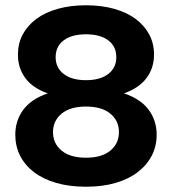

<svg xmlns="http://www.w3.org/2000/svg" viewBox="-20 -698 652 728"><path d="M306 10Q243 10 193 -4.5Q143 -19 108.5 -45.5Q74 -72 56 -108Q38 -144 38 -187Q38 -241 68.5 -282Q99 -323 161 -344Q104 -364 76 -402Q48 -440 48 -491Q48 -533 66 -567Q84 -601 117.5 -626Q151 -651 199 -664.5Q247 -678 306 -678Q365 -678 413 -664.5Q461 -651 494.5 -626Q528 -601 546 -567Q564 -533 564 -491Q564 -440 535.5 -402Q507 -364 450 -344Q513 -323 543.5 -282Q574 -241 574 -187Q574 -144 555.5 -108Q537 -72 502.5 -45.5Q468 -19 418.5 -4.5Q369 10 306 10ZM306 -100Q366 -100 398.5 -127Q431 -154 431 -197Q431 -240 398.5 -267Q366 -294 306 -294Q246 -294 213.5 -267Q181 -240 181 -197Q181 -154 213.5 -127Q246 -100 306 -100ZM306 -394Q360 -394 390.5 -417.5Q421 -441 421 -481Q421 -522 390.5 -545Q360 -568 306 -568Q252 -568 221.5 -545Q191 -522 191 -481Q191 -441 221.5 -417.5Q252 -394 306 -394Z"/></svg>

Font: Celebes
Style: Bold
Weight: 700
Designer: Anugrah Pasau
Foundry: Lafontype
Version: Version 1.000; ttfautohint (v1.8.4)